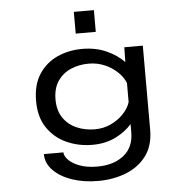

<svg xmlns="http://www.w3.org/2000/svg" viewBox="-60 -772 995 1039"><g transform="rotate(-5 437.5 -252.5)"><path d="M418 11Q343 11 278.2 -18Q213.5 -47 173.8 -105.2Q134 -163.5 134 -251.5Q134 -339.5 171.5 -397Q209 -454.5 271.2 -482.8Q333.5 -511 407.5 -511Q480.5 -511 538.5 -484.8Q596.5 -458.5 633.5 -419.5L635 -500H735.5V-43Q735.5 44 693 99.8Q650.5 155.5 581.5 182Q512.5 208.5 432 208.5Q353.5 208.5 290 186.8Q226.5 165 188.8 126.5Q151 88 151 38H257Q257 57 277.2 78.5Q297.5 100 337 115.2Q376.5 130.5 434.5 130.5Q522.5 130.5 577.5 86.8Q632.5 43 632.5 -39V-83Q598 -43 543.2 -16Q488.5 11 418 11ZM239.5 -251Q239.5 -191 266.5 -151.2Q293.5 -111.5 338.8 -91.5Q384 -71.5 438.5 -71.5Q485 -71.5 525.5 -90.5Q566 -109.5 594.2 -139.5Q622.5 -169.5 632.5 -202.5V-306Q620.5 -337 591.8 -365Q563 -393 522.5 -410.8Q482 -428.5 435 -428.5Q381.5 -428.5 337 -409Q292.5 -389.5 266 -350Q239.5 -310.5 239.5 -251ZM379.5 -714.5H488.5V-596.5H379.5Z"/></g></svg>

Font: Trispace SemiExpanded
Style: Regular
Weight: 400
Width: 6
Designer: Tyler Finck
Foundry: Etcetera Type Company
Version: Version 1.210; ttfautohint (v1.8.3)